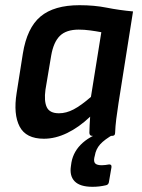

<svg xmlns="http://www.w3.org/2000/svg" viewBox="-20 -523 545 739"><path d="M149 11Q80 11 55.5 -36Q31 -83 44 -165L68 -317Q84 -416 136 -459.5Q188 -503 286 -503Q343 -503 390.5 -493.5Q438 -484 492 -479L436 -125Q431 -93 427.5 -65Q424 -37 423 -11Q423 0 411 0H335Q325 0 324 -11Q324 -25 325 -41.5Q326 -58 327 -74Q284 -33 238.5 -11Q193 11 149 11ZM207 -87Q235 -87 263.5 -102Q292 -117 330 -150L370 -399Q349 -403 326.5 -406Q304 -409 283 -409Q235 -409 210.5 -385Q186 -361 177 -309L155 -178Q149 -134 160 -110.5Q171 -87 207 -87ZM336 196Q288 196 267.5 175Q247 154 253 116L255 102Q263 58 298.5 26.5Q334 -5 402 -25L419 -7Q382 14 365.5 32.5Q349 51 345 76L343 84Q340 100 347 106.5Q354 113 372 113Q380 113 386 112Q392 111 399 110Q404 109 407 112Q410 115 409 121L399 179Q397 188 388 190Q375 193 362.5 194.5Q350 196 336 196Z"/></svg>

Font: Sofia Sans Semi Condensed
Style: Bold Italic
Weight: 700
Italic angle: -9°
Version: Version 4.100